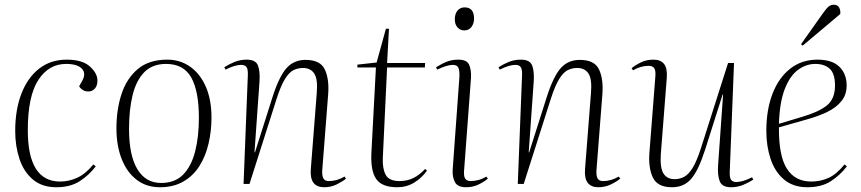

<svg xmlns="http://www.w3.org/2000/svg" viewBox="-20 -774 3624 808"><path d="M261 -523Q326 -523 358 -494.5Q390 -466 390 -435Q390 -413 379 -401Q368 -389 352 -389Q327 -389 313 -411L324 -430Q344 -464 325 -484.5Q306 -505 258 -505Q185 -505 141 -437Q97 -369 97 -226Q97 -10 233 -10Q270 -10 305 -26Q340 -42 373 -82L383 -74Q355 -37 315.5 -11.5Q276 14 217 14Q157 14 118.5 -18.5Q80 -51 62 -105Q44 -159 44 -223Q44 -312 70 -379.5Q96 -447 144.5 -485Q193 -523 261 -523Z M653 14Q596 14 555 -17.5Q514 -49 492 -105Q470 -161 470 -234Q470 -313 491.5 -378.5Q513 -444 560 -483.5Q607 -523 684 -523Q738 -523 780 -493.5Q822 -464 846 -409.5Q870 -355 870 -279Q870 -222 857.5 -169Q845 -116 819 -75Q793 -34 751.5 -10Q710 14 653 14ZM658 -4Q716 -4 750.5 -39Q785 -74 801 -136Q817 -198 817 -278Q817 -390 785 -447.5Q753 -505 679 -505Q621 -505 587 -470Q553 -435 538 -373.5Q523 -312 523 -232Q523 -120 558 -62Q593 -4 658 -4Z M1436 -22Q1420 -9 1396 2.5Q1372 14 1344 14Q1314 14 1299.5 -4.5Q1285 -23 1288 -63L1313 -382Q1318 -441 1302.5 -464.5Q1287 -488 1255 -488Q1234 -488 1215.5 -479Q1197 -470 1179.5 -442Q1162 -414 1144 -358L1030 0H1005L1023 -458Q1024 -482 1017.5 -491.5Q1011 -501 995 -501Q983 -501 967 -496.5Q951 -492 929 -481L924 -491Q944 -504 967.5 -513.5Q991 -523 1018 -523Q1056 -523 1065.5 -498.5Q1075 -474 1072 -430L1051 -133H1053L1127 -366Q1155 -453 1186 -487.5Q1217 -522 1266 -522Q1328 -522 1347 -481.5Q1366 -441 1361 -377L1336 -56Q1335 -34 1341 -23Q1347 -12 1364 -12Q1398 -12 1430 -31Z M1484 -502 1565 -511 1604 -653H1617L1609 -509H1769L1768 -490H1609L1591 -109Q1589 -65 1603 -38.5Q1617 -12 1661 -12Q1694 -12 1720 -25Q1746 -38 1769 -63L1777 -56Q1755 -25 1723 -5.5Q1691 14 1652 14Q1587 14 1563 -21Q1539 -56 1543 -132L1562 -490H1484Z M1894 -693Q1894 -716 1905.5 -729.5Q1917 -743 1935 -743Q1975 -743 1975 -696Q1975 -675 1964 -660.5Q1953 -646 1934 -646Q1917 -646 1905.5 -658.5Q1894 -671 1894 -693ZM1913 -445Q1915 -475 1909.5 -488Q1904 -501 1886 -501Q1861 -501 1820 -481L1815 -491Q1841 -507 1862 -515Q1883 -523 1909 -523Q1945 -523 1954.5 -501Q1964 -479 1962 -445L1933 -56Q1931 -30 1938.5 -21Q1946 -12 1960 -12Q1975 -12 1991.5 -16Q2008 -20 2027 -31L2033 -22Q2013 -6 1990.5 4Q1968 14 1941 14Q1906 14 1894.5 -7.5Q1883 -29 1885 -60Z M2590 -22Q2574 -9 2550 2.5Q2526 14 2498 14Q2468 14 2453.5 -4.5Q2439 -23 2442 -63L2467 -382Q2472 -441 2456.5 -464.5Q2441 -488 2409 -488Q2388 -488 2369.5 -479Q2351 -470 2333.5 -442Q2316 -414 2298 -358L2184 0H2159L2177 -458Q2178 -482 2171.5 -491.5Q2165 -501 2149 -501Q2137 -501 2121 -496.5Q2105 -492 2083 -481L2078 -491Q2098 -504 2121.5 -513.5Q2145 -523 2172 -523Q2210 -523 2219.5 -498.5Q2229 -474 2226 -430L2205 -133H2207L2281 -366Q2309 -453 2340 -487.5Q2371 -522 2420 -522Q2482 -522 2501 -481.5Q2520 -441 2515 -377L2490 -56Q2489 -34 2495 -23Q2501 -12 2518 -12Q2552 -12 2584 -31Z M2638 -487Q2655 -501 2678.5 -512Q2702 -523 2730 -523Q2760 -523 2774.5 -505Q2789 -487 2786 -446L2761 -126Q2757 -68 2772 -44Q2787 -20 2819 -20Q2840 -20 2858.5 -29.5Q2877 -39 2894.5 -67Q2912 -95 2930 -151L3044 -509H3069L3051 -51Q3050 -27 3056.5 -17.5Q3063 -8 3079 -8Q3091 -8 3107 -12.5Q3123 -17 3145 -28L3150 -18Q3130 -5 3106.5 4.5Q3083 14 3056 14Q3019 14 3009 -11Q2999 -36 3002 -79L3023 -376H3021L2947 -143Q2919 -56 2888.5 -21Q2858 14 2808 14Q2747 14 2727.5 -27Q2708 -68 2713 -132L2738 -453Q2740 -476 2733.5 -486.5Q2727 -497 2710 -497Q2676 -497 2644 -478Z M3420 -523Q3482 -523 3512.5 -493Q3543 -463 3543 -414Q3543 -376 3521.5 -349Q3500 -322 3463.5 -304Q3427 -286 3381 -273L3258 -238Q3257 -118 3291.5 -64Q3326 -10 3394 -10Q3432 -10 3466 -25Q3500 -40 3534 -82L3544 -74Q3516 -37 3476.5 -11.5Q3437 14 3378 14Q3318 14 3279.5 -18.5Q3241 -51 3223 -105Q3205 -159 3205 -223Q3205 -312 3231 -379.5Q3257 -447 3305.5 -485Q3354 -523 3420 -523ZM3494 -414Q3494 -464 3472 -484.5Q3450 -505 3411 -505Q3373 -505 3339 -480.5Q3305 -456 3283 -400.5Q3261 -345 3258 -253L3358 -283Q3426 -303 3460 -330.5Q3494 -358 3494 -414ZM3441 -715Q3457 -738 3466.5 -746Q3476 -754 3489 -754Q3505 -754 3511.5 -742Q3518 -730 3516 -715L3358 -582L3351 -588Z"/></svg>

Font: Display Extralight
Style: Italic
Weight: 200
Italic angle: -2°
Designer: Latin by Veronika Burian and Jose Scaglione. Greek by Irene Vlachou. Cyrillic by Vera Evstafieva
Foundry: TypeTogether
Version: Version 3.002